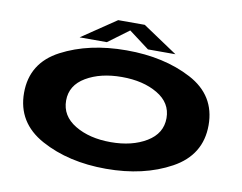

<svg xmlns="http://www.w3.org/2000/svg" viewBox="-79 -841 1201 954"><g transform="rotate(10 521.0 -364.0)"><path d="M511 5Q321.5 5 183.2 -70.5Q45 -146 45 -296.5Q45 -447.5 183.2 -520Q321.5 -592.5 511 -592.5Q700.5 -592.5 838.2 -520Q976 -447.5 976 -296.5Q976 -146 838.2 -70.5Q700.5 5 511 5ZM511 -129.5Q618.5 -129.5 691.2 -173.5Q764 -217.5 764 -295Q764 -372 691.2 -415Q618.5 -458 511 -458Q403.5 -458 330.5 -415Q257.5 -372 257.5 -295Q257.5 -217.5 330.5 -173.5Q403.5 -129.5 511 -129.5ZM269 -615.5 443 -733H577L752.5 -615.5H614L511 -693L406.5 -615.5Z"/></g></svg>

Font: Anybody UltraExpanded Regular
Style: Bold
Weight: 700
Width: 9
Designer: Tyler Finck
Foundry: Etcetera Type Company
Version: Version 1.010; ttfautohint (v1.8.3) -l 8 -r 50 -G 200 -x 14 